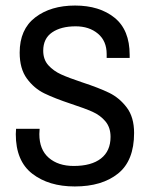

<svg xmlns="http://www.w3.org/2000/svg" viewBox="-20 -662 543 693"><path d="M448 -464V-453H365V-467Q365 -514 333.5 -540.5Q302 -567 253 -567Q200 -567 168 -545Q136 -523 136 -479Q136 -447 154.5 -426.5Q173 -406 200.5 -393.5Q228 -381 276 -365Q337 -345 374 -327Q411 -309 437.5 -274Q464 -239 464 -182Q464 -82 406 -35.5Q348 11 250 11Q156 11 96.5 -35Q37 -81 37 -178L38 -197H123L122 -178Q122 -122 156 -92.5Q190 -63 246 -63Q310 -63 344.5 -90Q379 -117 379 -168Q379 -202 360.5 -224Q342 -246 314 -258.5Q286 -271 237 -287Q177 -307 140 -325Q103 -343 77 -378.5Q51 -414 51 -472Q51 -556 107 -599Q163 -642 251 -642Q339 -642 393.5 -598Q448 -554 448 -464Z"/></svg>

Font: Pragati Narrow
Style: Regular
Weight: 400
Designer: Hector Gatti, Marcela Romero, Pablo Cosgaya and Nicolas Silva
Foundry: Omnibus-Type
Version: Version 1.010; ttfautohint (v1.3)